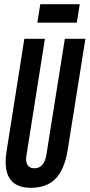

<svg xmlns="http://www.w3.org/2000/svg" viewBox="-20 -885 427 915"><path d="M127 10Q7 10 7 -113Q7 -134 11 -162L96 -700H194L106 -144Q101 -115 111 -99Q121 -83 144 -83Q192 -83 202 -153L289 -700H387L303 -173Q288 -78 245.5 -34Q203 10 127 10ZM158 -777 172 -865H360L346 -777Z"/></svg>

Font: Georama Extra Condensed SemiBold
Style: Italic
Weight: 600
Width: 2
Italic angle: -9°
Designer: Jean-Baptiste Levee
Foundry: Production Type
Version: Version 1.000